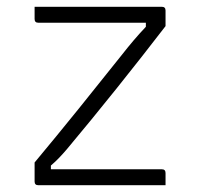

<svg xmlns="http://www.w3.org/2000/svg" viewBox="-20 -546 590 566"><path d="M82 -526H457Q468 -526 468 -515V-469Q398 -378 323.5 -285Q249 -192 177 -106Q165 -92 154 -80.5Q143 -69 130 -58V-47H457Q468 -47 468 -36V0H93Q82 0 82 -11V-67Q147 -145 212 -225.5Q277 -306 339 -384Q357 -407 374 -427Q391 -447 410 -467V-479H93Q82 -479 82 -490Z"/></svg>

Font: Recursive Sn Lnr St Lt
Style: Regular
Weight: 300
Version: Version 1.079;hotconv 1.0.112;makeotfexe 2.5.65598; ttfautoh